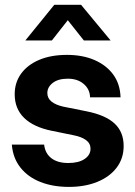

<svg xmlns="http://www.w3.org/2000/svg" viewBox="-20 -751 552 784"><path d="M261.2 12.2Q196.3 12.2 145.3 -7.8Q94.2 -27.8 63.5 -66.7Q32.7 -105.5 28.3 -160.6H160.2Q164.1 -125 189.5 -105.2Q214.8 -85.4 258.8 -85.4Q301.3 -85.4 325.4 -101.8Q349.6 -118.2 349.6 -143.6Q349.6 -165.5 331.3 -179Q313 -192.4 280.8 -198.7L191.9 -216.8Q117.2 -231.9 78.6 -269.5Q40 -307.1 40 -366.2Q40 -414.1 66.2 -450.2Q92.3 -486.3 140.1 -506.6Q188 -526.9 253.4 -526.9Q317.9 -526.9 366.5 -505.6Q415 -484.4 442.9 -445.8Q470.7 -407.2 472.2 -353.5H347.7Q347.2 -386.2 322 -408Q296.9 -429.7 256.8 -429.7Q217.8 -429.7 195.6 -412.6Q173.3 -395.5 173.3 -371.1Q173.3 -349.6 190.7 -335.9Q208 -322.3 238.8 -315.4L334 -296.4Q411.6 -280.8 448.2 -246.3Q484.9 -211.9 484.9 -154.8Q484.9 -104 456.3 -66.4Q427.7 -28.8 377.2 -8.3Q326.7 12.2 261.2 12.2ZM191.9 -585.9H84V-586.4L201.7 -731.4H311L431.2 -586.4V-585.9H322.3L256.8 -668.5Z"/></svg>

Font: Inter Cardless Display
Style: Bold
Weight: 700
Designer: Rasmus Andersson
Foundry: rsms
Version: Version 4.001;git-9221beed3